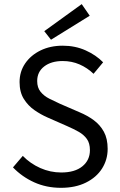

<svg xmlns="http://www.w3.org/2000/svg" viewBox="-20 -887 574 919"><path d="M271.7 12Q202 12 143.8 -14.3Q85.6 -40.6 42.1 -85.8L89.1 -140.9Q124.8 -104.1 172.8 -82.7Q220.9 -61.4 273.2 -61.4Q338.1 -61.4 374.2 -90.8Q410.4 -120.2 410.4 -168.1Q410.4 -201.8 395.7 -222Q381.1 -242.3 356.6 -256.2Q332 -270 300.9 -283.6L206.6 -325.1Q176 -338.5 145.4 -359.5Q114.8 -380.6 94.2 -413.2Q73.7 -445.9 73.7 -494.1Q73.7 -544.4 100.6 -583.6Q127.5 -622.8 174.1 -645.6Q220.7 -668.3 280.3 -668.3Q339.9 -668.3 389.8 -645.9Q439.7 -623.5 473.6 -588.8L427.8 -533.7Q398 -562.4 360.6 -578.7Q323.2 -594.9 280.3 -594.9Q225.3 -594.9 191.6 -569Q158 -543.2 158 -499.1Q158 -467.6 174.2 -447.7Q190.4 -427.7 215.9 -414.8Q241.4 -401.8 266.6 -390.5L360.1 -350Q398.6 -334 428.8 -311.7Q459 -289.4 477.2 -256.4Q495.3 -223.3 495.3 -174.5Q495.3 -122.7 468.4 -80.2Q441.4 -37.8 391 -12.9Q340.7 12 271.7 12ZM224.1 -696.8 191.9 -737.8 371.1 -867.3 409.5 -811.7Z"/></svg>

Font: Source Sans Variable
Style: Regular
Weight: 200
Designer: Paul D. Hunt
Foundry: Adobe Systems Incorporated
Version: Version 3.006;hotconv 1.0.111;makeotfexe 2.5.65597